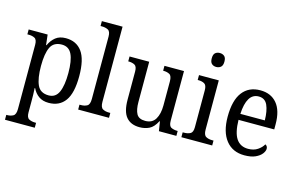

<svg xmlns="http://www.w3.org/2000/svg" viewBox="-116 -1058 2474 1594"><g transform="rotate(15 1121.5 -260.5)"><path d="M17 239V197H24Q54 197 76 184.5Q98 172 98 125V-426Q98 -471 76.5 -482.5Q55 -494 25 -494H13V-536H176L186 -448H190Q210 -492 243.5 -519Q277 -546 331 -546Q422 -546 470.5 -479.5Q519 -413 519 -269Q519 -124 470.5 -57Q422 10 330 10Q278 10 244 -14.5Q210 -39 191 -79H187Q189 -53 189.5 -21.5Q190 10 190 34V130Q190 174 212.5 185.5Q235 197 265 197H273V239ZM314 -50Q374 -50 399.5 -107.5Q425 -165 425 -271Q425 -378 399 -432Q373 -486 313 -486Q242 -486 216 -431Q190 -376 190 -270Q190 -164 216 -107Q242 -50 314 -50Z M582 0V-42H594Q626 -42 647.5 -54.5Q669 -67 669 -114V-650Q669 -695 646.5 -706.5Q624 -718 594 -718H582V-760H760V-114Q760 -67 781.5 -54.5Q803 -42 835 -42H847V0Z M1111 10Q1036 10 996.5 -36.5Q957 -83 957 -186V-427Q957 -471 935.5 -482.5Q914 -494 883 -494H880V-536H1049V-190Q1049 -124 1068.5 -88.5Q1088 -53 1143 -53Q1203 -53 1230 -98Q1257 -143 1257 -216V-422Q1257 -470 1235.5 -482Q1214 -494 1183 -494H1180V-536H1348V-109Q1348 -64 1370.5 -53Q1393 -42 1423 -42H1426V0H1276L1263 -81H1259Q1231 -26 1193.5 -8Q1156 10 1111 10Z M1597 -638Q1574 -638 1558.5 -651.5Q1543 -665 1543 -698Q1543 -732 1558.5 -745Q1574 -758 1597 -758Q1620 -758 1636 -745Q1652 -732 1652 -698Q1652 -665 1636 -651.5Q1620 -638 1597 -638ZM1469 0V-42H1481Q1512 -42 1534 -53.5Q1556 -65 1556 -109V-426Q1556 -470 1535 -482Q1514 -494 1483 -494H1477V-536H1647V-114Q1647 -67 1668.5 -54.5Q1690 -42 1722 -42H1734V0Z M2012 10Q1910 10 1853 -62Q1796 -134 1796 -264Q1796 -405 1850 -475.5Q1904 -546 2003 -546Q2094 -546 2145.5 -485Q2197 -424 2197 -306V-262H1890Q1892 -152 1926.5 -101Q1961 -50 2028 -50Q2076 -50 2109 -72Q2142 -94 2158 -123Q2166 -120 2172 -111.5Q2178 -103 2178 -90Q2178 -70 2160 -46.5Q2142 -23 2105.5 -6.5Q2069 10 2012 10ZM2102 -314Q2101 -395 2079 -444Q2057 -493 2003 -493Q1951 -493 1923.5 -447Q1896 -401 1892 -314Z"/></g></svg>

Font: Noto Serif Tamil SemiCondensed
Style: Regular
Weight: 400
Width: 4
Designer: Indian Type Foundry, Tom Grace, and the Monotype Design Team
Foundry: Monotype Imaging Inc.
Version: Version 2.004; ttfautohint (v1.8.4.7-5d5b)